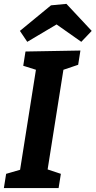

<svg xmlns="http://www.w3.org/2000/svg" viewBox="-21 -963 490 983"><path d="M379.2 -631.3 289.2 -600.9 306.1 -621.2 220.1 -78.3 211.7 -99.3 290.6 -73 279 0H-1.2L10.4 -73L98.6 -98.6L79.4 -78.3L165.3 -620.5L180.9 -600.2L98 -626.3L109.5 -699.3L390.7 -704.3ZM118.6 -748.8 80.9 -804.8 240 -935.7 319.1 -943.2 448.5 -804.8 395.2 -748.8 224.3 -869.1 318.9 -867.7Z"/></svg>

Font: Bitter Thin
Style: Italic
Weight: 100
Italic angle: -9°
Designer: Sol Matas, and Bitter project Authors
Foundry: Sol Matas
Version: Version 2.002